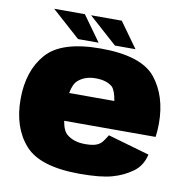

<svg xmlns="http://www.w3.org/2000/svg" viewBox="-83 -828 890 915"><g transform="rotate(10 362.0 -371.0)"><path d="M362.5 6Q463.5 6 518 -9.5Q572 -24.5 614 -55Q656 -84.5 669 -141L467.5 -199Q455 -177.5 443.5 -163.5Q431.5 -150 413 -144Q395 -138 362.5 -138Q308.5 -138 275 -165Q253.5 -181.5 245.5 -230H688Q692.5 -259 692.5 -295.5Q692.5 -429 623.5 -514.5Q553.5 -599.5 358 -599.5Q168.5 -599.5 96 -516.5Q23 -433.5 23 -296Q23 -158.5 96.5 -76Q169 6 362.5 6ZM246 -364.5Q254 -409 274 -426.5Q307 -455.5 358.5 -455.5Q411 -455.5 440 -431Q457 -413 464.5 -364.5ZM421.5 -625H521L433 -747.5H284.5ZM243 -625H342.5L254.5 -747.5H106Z"/></g></svg>

Font: Anybody Thin Black
Style: Regular
Weight: 900
Version: Version 1.113;gftools[0.9.25]